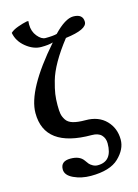

<svg xmlns="http://www.w3.org/2000/svg" viewBox="-135 -771 767 1068"><g transform="rotate(-15 248.0 -237.0)"><path d="M170.9 -540Q126 -540 83.5 -574.5Q41 -608.9 32.2 -658.2Q46.4 -672.4 76.2 -683.1Q106 -693.8 128.9 -698.2H138.2Q137.2 -692.4 137.2 -678.2Q137.2 -638.2 160.2 -610.1Q183.1 -582 206.1 -582Q251 -582 272 -587.9Q338.9 -657.7 384.8 -658.2Q440.9 -658.2 440.9 -612.8Q440.9 -568.8 315.9 -553.2Q268.1 -492.2 237.5 -438.5Q207 -384.8 194.6 -340.3Q182.1 -295.9 178 -267.3Q173.8 -238.8 173.8 -203.1Q173.8 -170.9 177 -153.6Q180.2 -136.2 192.1 -117.7Q204.1 -99.1 231 -91.1Q257.8 -83 303.2 -83Q377.4 -83 420.7 -38.6Q463.9 5.9 463.9 71.8Q463.9 127 413.3 175.5Q362.8 224.1 252 224.1Q198.2 224.1 153.8 203.4Q109.4 182.6 109.4 148.9Q109.4 101.6 166 101.6Q218.8 101.6 240.7 132.8Q250 146.5 256.6 154.3Q263.2 162.1 276.1 169.4Q289.1 176.8 304.2 176.8Q388.2 176.8 388.2 73.2Q388.2 43.5 370.1 24.7Q352.1 5.9 314.9 5.9Q43.9 5.9 43.9 -192.9Q43.9 -325.7 238.8 -547.9Q213.9 -540 170.9 -540Z"/></g></svg>

Font: Linux Biolinum
Style: Bold
Weight: 700
Designer: Philipp H. Poll
Foundry: Philipp H. Poll
Version: Version 1.3.2 ; ttfautohint (v0.9)